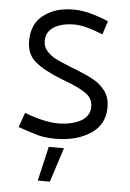

<svg xmlns="http://www.w3.org/2000/svg" viewBox="-54 -602 570 840"><g transform="rotate(5 231.0 -182.5)"><path d="M40 0ZM349 -145Q349 -182 317 -204Q285 -226 225 -248L202 -257Q127 -287 90 -319Q53 -351 53 -408Q53 -483 102 -521Q131 -543 163 -552.5Q195 -562 238 -562Q299 -562 389 -524L370 -465Q290 -497 246 -497Q188 -497 154.5 -475.5Q121 -454 121 -415Q121 -388 138.5 -369Q156 -350 177.5 -339.5Q199 -329 238 -313Q254 -306 267 -302Q319 -281 348.5 -264.5Q378 -248 399 -220Q420 -192 420 -149Q420 -72 358 -32Q296 8 207 8Q161 8 131 0Q101 -8 40 -29L63 -93Q151 -60 209 -60Q269 -60 309 -81.5Q349 -103 349 -145ZM197 197H144L179 46H246Z"/></g></svg>

Font: Cambay Devanagari
Style: Regular
Weight: 400
Designer: Pooja Saxena
Foundry: Pooja Saxena
Version: Version 1.180;PS 001.180;hotconv 1.0.70;makeotf.lib2.5.58329